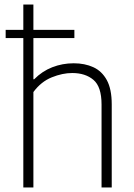

<svg xmlns="http://www.w3.org/2000/svg" viewBox="-20 -828 590 848"><path d="M83 0V-660H5V-696H83V-808H127.5V-696H308.5V-660H127.5V-478H131Q166 -513.5 210.8 -531Q255.5 -548.5 305.5 -548.5Q354.5 -548.5 392.2 -531.2Q430 -514 451.8 -474.2Q473.5 -434.5 473.5 -367V0H428.5V-366.5Q428.5 -445 392.8 -475.2Q357 -505.5 299 -505.5Q256 -505.5 208.8 -486.5Q161.5 -467.5 127.5 -421.5V0Z"/></svg>

Font: Encode Sans XLt
Style: Regular
Weight: 200
Designer: Multiple Designers
Foundry: Impallari Type
Version: Version 3.002; ttfautohint (v1.8.3) -l 8 -r 50 -G 200 -x 14 